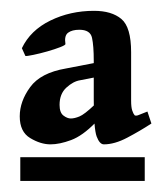

<svg xmlns="http://www.w3.org/2000/svg" viewBox="-20 -594 304 351"><path d="M256.8 -368.2Q235.8 -354.5 212.6 -342.3Q189.5 -330.1 169.9 -330.1Q162.1 -330.1 156.7 -344.5Q151.4 -358.9 151.4 -412.1V-482.9Q151.4 -510.3 148.2 -524.9Q145 -539.6 125 -539.6Q111.8 -539.6 104.5 -534.2Q97.2 -528.8 99.6 -513.7Q100.1 -511.7 90.1 -507.8Q80.1 -503.9 66.4 -500Q52.7 -496.1 41 -493.7Q29.3 -491.2 26.4 -491.7L20 -505.9Q35.6 -538.6 72 -556.4Q108.4 -574.2 151.9 -574.2Q184.1 -574.2 201.9 -559.3Q219.7 -544.4 219.7 -498.5V-410.2Q219.7 -397.9 221.7 -392.1Q223.6 -386.2 226.1 -383.3Q228.5 -381.8 232.9 -383.5Q237.3 -385.3 249.5 -390.1ZM126.5 -447.3Q113.8 -445.3 101.3 -433.8Q88.9 -422.4 88.9 -402.3Q88.9 -388.2 95.9 -382.8Q103 -377.4 109.4 -377.4Q116.2 -377.4 125.2 -381.1Q134.3 -384.8 152.3 -401.9L154.3 -369.6Q130.9 -345.7 109.9 -337.9Q88.9 -330.1 72.3 -330.1Q54.2 -330.1 35.2 -341.6Q16.1 -353 16.1 -381.3Q16.1 -408.7 35.2 -434.8Q54.2 -460.9 100.6 -468.8L178.7 -483.9V-457.5ZM17.1 -263.2V-306.6H244.6V-263.2Z"/></svg>

Font: Dai Banna SIL
Style: Bold
Weight: 700
Designer: Victor Gaultney
Foundry: SIL International
Version: Version 4.000